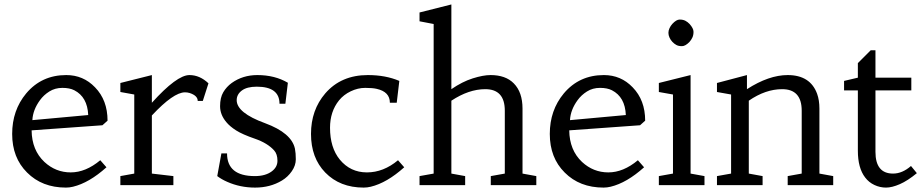

<svg xmlns="http://www.w3.org/2000/svg" viewBox="-20 -832 4141 863"><path d="M430.7 -111.8 458.5 -80.1Q380.9 -10.3 308.1 7.3Q292 11.2 276.4 11.2Q168.9 11.2 101.6 -56.6Q34.7 -123 34.7 -230Q34.7 -336.4 97.7 -412.1Q167 -494.6 277.8 -494.6Q354.5 -494.6 407.2 -439.5Q463.4 -381.8 463.4 -289.6L440.4 -269L122.1 -246.1Q123 -157.2 179.7 -104Q230.5 -57.1 297.9 -57.1Q365.2 -57.1 430.7 -111.8ZM125.5 -292 376.5 -314.9Q373 -396 314 -426.3Q293 -437 260.3 -437Q227.5 -437 201.9 -420.9Q176.3 -404.8 159.7 -381.8Q127.9 -338.4 125.5 -292Z M583.5 -407.2 521 -418.5V-459L662.6 -494.6V-370.1Q774.9 -494.6 831.5 -494.6Q877.9 -494.6 917 -457.5L891.6 -378.4H868.7Q868.7 -402.3 832 -414.1Q821.8 -417 811.5 -417Q759.8 -417 662.6 -313V-51.8L759.3 -40.5V0H521V-40.5L583.5 -51.8Z M1000.5 -142.6Q1000.5 -40.5 1125.5 -40.5Q1172.9 -40.5 1201.2 -61.5Q1227.1 -80.6 1227.1 -109.4Q1227.1 -139.6 1211.9 -156.2Q1182.1 -189 1125.7 -208.5Q1069.3 -228 1041.3 -245.8Q1013.2 -263.7 997.1 -283.2Q969.2 -316.4 969.2 -354.7Q969.2 -393.1 983.6 -417.5Q998 -441.9 1021.5 -459Q1071.3 -494.6 1136.7 -494.6Q1215.3 -494.6 1273.9 -460L1262.7 -365.7H1236.3Q1236.3 -442.4 1134.3 -442.4Q1089.8 -442.4 1066.9 -425Q1043.9 -407.7 1043.9 -381.8Q1043.9 -324.7 1171.4 -278.3Q1290.5 -234.4 1305.7 -163.6Q1309.6 -143.6 1309.6 -116Q1309.6 -88.4 1291.7 -62.5Q1273.9 -36.6 1247.1 -20.5Q1194.8 11.2 1126.5 11.2Q1059.6 11.2 1001.5 -14.6Q975.6 -25.9 956.5 -40.5L975.1 -142.6Z M1769 -111.8 1796.9 -80.1Q1719.2 -10.3 1646.5 7.3Q1630.4 11.2 1614.7 11.2Q1507.8 11.2 1441.9 -56.6Q1377.9 -122.6 1377.9 -230Q1377.9 -337.4 1441.9 -412.1Q1513.2 -494.6 1633.3 -494.6Q1713.4 -494.6 1774.9 -468.3L1763.2 -370.1H1732.4Q1732.4 -419.4 1673.3 -432.6Q1654.8 -437 1621.6 -437Q1588.4 -437 1556.4 -421.6Q1524.4 -406.2 1503.9 -380.9Q1463.4 -330.6 1463.4 -257.8Q1463.4 -168.5 1507.3 -114.7Q1554.7 -57.1 1629.2 -57.1Q1703.6 -57.1 1769 -111.8Z M2161.1 -431.2Q2087.4 -431.2 2008.8 -379.4V-51.8L2070.8 -40.5V0H1865.7V-40.5L1929.2 -51.8V-724.1L1865.7 -736.3V-775.9L2008.8 -812V-431.2Q2057.6 -464.8 2104.7 -479.7Q2151.9 -494.6 2185.1 -494.6Q2218.3 -494.6 2244.6 -485.4Q2271 -476.1 2289.6 -457Q2328.6 -417.5 2328.6 -343.8V-51.8L2390.6 -40.5V0H2186V-40.5L2249 -51.8V-334.5Q2249 -431.2 2161.1 -431.2Z M2847.2 -111.8 2875 -80.1Q2797.4 -10.3 2724.6 7.3Q2708.5 11.2 2692.9 11.2Q2585.4 11.2 2518.1 -56.6Q2451.2 -123 2451.2 -230Q2451.2 -336.4 2514.2 -412.1Q2583.5 -494.6 2694.3 -494.6Q2771 -494.6 2823.7 -439.5Q2879.9 -381.8 2879.9 -289.6L2856.9 -269L2538.6 -246.1Q2539.6 -157.2 2596.2 -104Q2647 -57.1 2714.4 -57.1Q2781.7 -57.1 2847.2 -111.8ZM2542 -292 2793 -314.9Q2789.6 -396 2730.5 -426.3Q2709.5 -437 2676.8 -437Q2644 -437 2618.4 -420.9Q2592.8 -404.8 2576.2 -381.8Q2544.4 -338.4 2542 -292Z M3084 -51.8 3146.5 -40.5V0H2941.4V-40.5L3004.9 -51.8V-407.2L2941.4 -418.5V-459L3084 -494.6ZM3002 -724.6Q3020 -744.1 3034.9 -744.1Q3049.8 -744.1 3060.3 -738.8Q3070.8 -733.4 3079.1 -724.6Q3097.2 -704.6 3097.2 -689.2Q3097.2 -673.8 3092 -663.1Q3086.9 -652.3 3079.1 -643.6Q3060.5 -624.5 3045.2 -624.5Q3029.8 -624.5 3020 -629.9Q3010.3 -635.3 3002.2 -643.8Q2994.1 -652.3 2989.3 -663.1Q2984.4 -673.8 2984.4 -684.3Q2984.4 -694.8 2989.3 -705.3Q2994.1 -715.8 3002 -724.6Z M3495.6 -431.2Q3420.9 -431.2 3345.7 -379.4V-51.8L3407.7 -40.5V0H3202.6V-40.5L3266.1 -51.8V-407.2L3202.6 -418.5V-459L3337.4 -494.6V-431.2Q3436 -494.6 3520.5 -494.6Q3622.1 -494.6 3652.8 -410.2Q3663.1 -381.8 3663.1 -343.8V-51.8L3725.1 -40.5V0H3520.5V-40.5L3583.5 -51.8V-334.5Q3583.5 -431.2 3495.6 -431.2Z M3915 -149.4Q3915 -51.8 3994.1 -51.8Q4035.6 -51.8 4074.7 -85.9L4101.1 -53.7Q4059.6 -19.5 4024.4 -4.2Q3989.3 11.2 3962.4 11.2Q3935.5 11.2 3910.4 -0.5Q3885.3 -12.2 3868.7 -34.2Q3835.9 -76.7 3835.9 -154.8V-425.8H3773.9V-468.3L3835.9 -482.9V-548.3L3893.6 -606H3915V-482.9H4076.2V-425.8H3915Z"/></svg>

Font: Habibi
Style: Regular
Weight: 400
Designer: Magnus Gaarde
Foundry: Magnus Gaarde
Version: Version 1.001